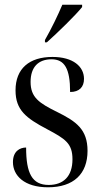

<svg xmlns="http://www.w3.org/2000/svg" viewBox="-20 -786 427 816"><path d="M171 -616V-606H179C226 -648 301 -721 329 -756V-766H245C226 -721 199 -665 171 -616ZM184 10C293 10 352 -47 352 -145C352 -236 304 -270 223 -310C146 -348 110 -372 110 -438C110 -501 143 -534 199 -534C254 -534 278 -495 278 -395C317 -395 337 -416 337 -451C337 -503 291 -544 203 -544C105 -544 46 -495 46 -402C46 -318 91 -284 180 -237C257 -196 288 -177 288 -109C288 -36 249 0 187 0C116 0 91 -50 91 -159C64 -159 35 -143 35 -97C35 -40 83 10 184 10Z"/></svg>

Font: Noto Serif Display Condensed
Style: Regular
Weight: 400
Width: 3
Designer: Monotype Design Team
Foundry: Monotype Imaging Inc.
Version: Version 2.009